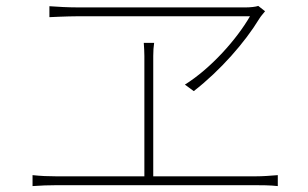

<svg xmlns="http://www.w3.org/2000/svg" viewBox="-20 -685 1040 649"><path d="M825 -630C780 -552 693 -454 605 -399L635 -377C725 -447 808 -542 856 -621C862 -631 869 -638 876 -647L853 -665C845 -662 826 -660 812 -660H242C208 -660 176 -662 147 -664V-627C147 -627 208 -630 242 -630ZM498 -89V-496C498 -514 499 -525 501 -540H466C467 -525 468 -510 468 -496V-89H170C144 -89 118 -90 90 -93V-56C119 -58 144 -59 170 -59H844C861 -59 893 -59 919 -56V-93C893 -91 870 -89 844 -89Z"/></svg>

Font: Noto Sans CJK Thin
Style: Regular
Weight: 100
Designer: Ryoko NISHIZUKA (kana & ideographs); Paul D. Hunt (Latin, Greek & Cyrillic); Wenlong ZHANG (bopomofo); Sandoll Communica
Foundry: Adobe Systems Incorporated
Version: Version 1.000;PS 1;hotconv 1.0.78;makeotf.lib2.5.61930